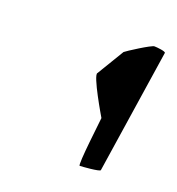

<svg xmlns="http://www.w3.org/2000/svg" viewBox="-70 -821 390 422"><g transform="rotate(20 125.0 -610.5)"><path d="M126 -664C118 -658 168 -574 168 -574C168 -571 154 -459 159 -459C164 -459 205 -462 206 -466L250 -756C251 -760 229 -762 224 -762C218 -763 167 -730 164 -727Z"/></g></svg>

Font: Ampere
Style: SCSuCndIta
Weight: 400
Version: Version 1